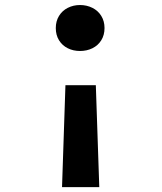

<svg xmlns="http://www.w3.org/2000/svg" viewBox="-20 -568 660 784"><path d="M371.3 -220.1 385.4 196.2H233.3L247.2 -220.1ZM406.8 -453.4Q406.8 -424.8 393.5 -403.5Q380.2 -382.2 357.4 -371Q334.6 -359.8 306.7 -359.8Q279.1 -359.8 256.7 -371Q234.2 -382.2 221 -403.5Q207.8 -424.8 207.8 -453.4Q207.8 -481.6 221 -503.1Q234.2 -524.6 256.9 -536Q279.5 -547.5 306.7 -547.5Q334.2 -547.5 357.2 -536Q380.2 -524.6 393.5 -503.1Q406.8 -481.6 406.8 -453.4Z"/></svg>

Font: Monaspace Xenon Var ExtraLight
Style: Regular
Weight: 200
Designer: Riley Cran and the Lettermatic Team
Version: Version 1.200 (Monaspace Xenon Var)